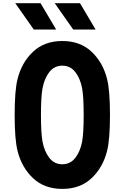

<svg xmlns="http://www.w3.org/2000/svg" viewBox="-20 -1187 717 1217"><path d="M335.9 -1000H194L76.8 -1166.7H237ZM585.9 -1000H444L326.8 -1166.7H487ZM249.3 -290.4Q261.1 -227.2 292.6 -186.5Q324.2 -145.8 375 -145.8Q425.8 -145.8 457.4 -186.5Q488.9 -227.2 500.7 -290.4Q510.4 -344.4 510.4 -458.3Q510.4 -572.9 500.7 -626.3Q488.9 -689.5 457.4 -730.1Q425.8 -770.8 375 -770.8Q324.2 -770.8 292.6 -730.1Q261.1 -689.5 249.3 -626.3Q239.6 -572.9 239.6 -458.3Q239.6 -343.8 249.3 -290.4ZM91.1 -685.5Q117.2 -791 189.5 -859Q261.7 -927.1 375 -927.1Q488.3 -927.1 560.5 -859Q632.8 -791 658.9 -685.5Q677.1 -613.3 677.1 -458.3Q677.1 -303.4 658.9 -231.1Q632.8 -125.7 560.5 -57.6Q488.3 10.4 375 10.4Q261.7 10.4 189.5 -57.6Q117.2 -125.7 91.1 -231.1Q72.9 -303.4 72.9 -458.3Q72.9 -613.3 91.1 -685.5Z"/></svg>

Font: Monoid
Style: Bold
Weight: 700
Width: 4
Designer: Andreas Larsen (@larsenwork)
Version: Version 0.61